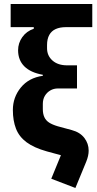

<svg xmlns="http://www.w3.org/2000/svg" viewBox="-20 -760 481 955"><path d="M439 -625H308Q278 -625 257 -615.5Q236 -606 225 -586Q214 -566 214 -536V-520Q214 -483 241 -459Q268 -435 314 -435H363V-320H268Q247 -320 230 -310Q213 -300 203 -283Q193 -266 193 -243V-217Q193 -194 200.5 -177.5Q208 -161 224 -150.5Q240 -140 267 -132L337 -113Q378 -102 399.5 -74Q421 -46 421 -11Q421 2 418 15.5Q415 29 409 44L355 175L235 129L283 12L213 -7Q149 -25 112 -52.5Q75 -80 59.5 -120Q44 -160 44 -213Q44 -276 83.5 -324.5Q123 -373 193 -383V-388Q132 -399 101 -430Q70 -461 70 -510Q70 -546 91 -575.5Q112 -605 148 -617V-625H33V-740H439Z"/></svg>

Font: IBM Plex Sans Var
Style: Regular
Weight: 400
Designer: Mike Abbink, Paul van der Laan, Pieter van Rosmalen
Foundry: Bold Monday
Version: Version 3.000